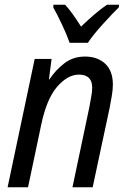

<svg xmlns="http://www.w3.org/2000/svg" viewBox="-20 -786 535 808"><path d="M12 2H98L153 -259Q176 -370 220.5 -421Q265 -472 312 -472Q368 -472 368 -417Q368 -400 364 -379Q360 -358 356 -335L285 2H370L442 -335Q446 -357 450.5 -382.5Q455 -408 455 -430Q455 -488 422.5 -518Q390 -548 338 -548Q287 -548 250 -519Q213 -490 188 -452H186L197 -538H126ZM273 -606H350Q370 -637 412.5 -684Q455 -731 480 -755L481 -766H430Q405 -749 377.5 -725.5Q350 -702 321 -674Q283 -735 254 -766H205L204 -755Q220 -727 241 -682.5Q262 -638 273 -606Z"/></svg>

Font: Noto Sans UI SemiCondensed
Style: Italic
Weight: 400
Width: 4
Italic angle: -12°
Designer: Monotype Design Team
Foundry: Monotype Imaging Inc.
Version: Version 1.901